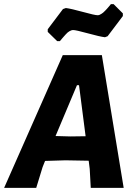

<svg xmlns="http://www.w3.org/2000/svg" viewBox="-43 -913 663 933"><path d="M509 -893 554 -848V-835L480 -737L467 -732Q442 -735 384 -751Q326 -767 313 -767Q308 -767 303.5 -765.5Q299 -764 294 -761Q289 -758 285.5 -755Q282 -752 276.5 -746Q271 -740 267.5 -736Q264 -732 257.5 -724.5Q251 -717 248 -713H235L189 -758V-771L263 -869L277 -874Q302 -871 360 -855Q418 -839 431 -839Q436 -839 440 -840.5Q444 -842 449.5 -845.5Q455 -849 458 -851.5Q461 -854 467.5 -860.5Q474 -867 476.5 -870Q479 -873 486.5 -881.5Q494 -890 496 -893ZM452 -645 558 0H398L393 -92L388 -132L275 -134L176 -131L164 -101L133 0H-23L262 -645ZM331 -499 227 -252 299 -250 373 -251 341 -499Z"/></svg>

Font: Alegreya Sans SC ExtraBold
Style: Italic
Weight: 800
Italic angle: -7°
Designer: Juan Pablo del Peral
Foundry: Huerta Tipografica
Version: Version 2.007